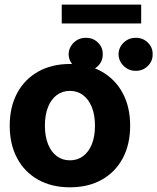

<svg xmlns="http://www.w3.org/2000/svg" viewBox="-20 -799 678 827"><path d="M281.2 7.8Q202.6 7.8 144.2 -25Q85.8 -57.7 53.9 -117.4Q21.9 -177.1 21.9 -257.4Q21.9 -338.2 53.9 -397.8Q85.8 -457.4 144.2 -490.4Q202.6 -523.4 281.2 -523.4Q360.4 -523.4 418.5 -490.4Q476.7 -457.4 508.6 -397.8Q540.6 -338.2 540.6 -257.4Q540.6 -177.1 508.7 -117.4Q476.9 -57.7 418.6 -25Q360.4 7.8 281.2 7.8ZM281.2 -108.4Q313.2 -108.4 337.5 -126.3Q361.9 -144.1 375.5 -177.6Q389.1 -211.1 389.1 -257.4Q389.1 -304.1 375.5 -337.6Q361.9 -371.2 337.6 -389.4Q313.4 -407.6 281.2 -407.6Q248.8 -407.6 224.6 -389.6Q200.4 -371.5 186.9 -337.9Q173.4 -304.4 173.4 -257.4Q173.6 -211.1 187.1 -177.6Q200.6 -144.1 224.8 -126.3Q249 -108.4 281.2 -108.4ZM349.8 -493.9Q319.6 -493.7 298 -514.8Q276.4 -536 275.6 -565.2Q276.4 -595 298 -615.7Q319.6 -636.4 349.8 -636.1Q380.7 -636.4 402 -615.7Q423.2 -595 422.5 -565.2Q423.2 -536 402 -514.8Q380.7 -493.7 349.8 -493.9ZM564.8 -493.9Q534.7 -493.7 512.9 -514.8Q491.1 -536 490.6 -565.2Q491.1 -595 512.9 -615.7Q534.7 -636.4 564.8 -636.1Q595.4 -636.4 616.7 -615.7Q638 -595 637.5 -565.2Q638 -536 616.7 -514.8Q595.4 -493.7 564.8 -493.9ZM588.1 -779.3V-697.9H245.9V-779.3Z"/></svg>

Font: Inter Display V
Style: Regular
Weight: 400
Designer: Rasmus Andersson
Foundry: rsms
Version: Version 3.015;git-src